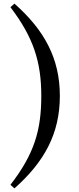

<svg xmlns="http://www.w3.org/2000/svg" viewBox="-20 -843 440 1065"><path d="M209 -311C209 -122 171 10 38 182L60 202C225 56 312 -101 312 -311C312 -520 225 -677 60 -823L38 -803C166 -635 209 -499 209 -311Z"/></svg>

Font: Noto Serif CJK HK
Style: Bold
Weight: 700
Designer: Ryoko NISHIZUKA 西塚涼子 (kana & ideographs); Frank Grießhammer (Latin, Greek & Cyrillic); Wenlong ZHANG 张文龙 (bopomofo); San
Foundry: Adobe
Version: Version 2.001;hotconv 1.1.0;makeotfexe 2.6.0